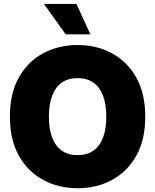

<svg xmlns="http://www.w3.org/2000/svg" viewBox="-20 -973 811 1003"><path d="M385.3 10.3Q286.1 10.3 205.8 -33Q125.5 -76.2 78.6 -159.4Q31.7 -242.7 31.7 -363.3Q31.7 -484.9 78.6 -568.4Q125.5 -651.9 205.8 -694.8Q286.1 -737.8 385.3 -737.8Q484.4 -737.8 564.5 -694.8Q644.5 -651.9 691.7 -568.4Q738.8 -484.9 738.8 -363.3Q738.8 -242.2 691.7 -158.9Q644.5 -75.7 564.5 -32.7Q484.4 10.3 385.3 10.3ZM385.3 -162.6Q434.1 -162.6 467.5 -185.8Q501 -209 518.1 -253.9Q535.2 -298.8 535.2 -363.3Q535.2 -428.2 518.1 -473.4Q501 -518.6 467.5 -541.7Q434.1 -564.9 385.3 -564.9Q336.4 -564.9 303.2 -541.7Q270 -518.6 252.7 -473.4Q235.4 -428.2 235.4 -363.3Q235.4 -298.8 252.7 -253.9Q270 -209 303.2 -185.8Q336.4 -162.6 385.3 -162.6ZM323.2 -793.5 209.5 -952.6H379.4L452.1 -793.5Z"/></svg>

Font: Inter 17pt Black
Style: Regular
Weight: 900
Version: Version 4.001;git-66647c0bb